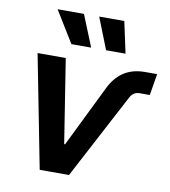

<svg xmlns="http://www.w3.org/2000/svg" viewBox="-84 -825 795 897"><g transform="rotate(10 313.5 -376.5)"><path d="M164.6 0 60.1 -535.6H193.8L256.3 -138.2H260.7L400.9 -424.3Q427.2 -480.5 469 -508.1Q510.7 -535.6 570.3 -535.6H627.4L610.4 -433.6H563Q547.9 -433.6 536.9 -427Q525.9 -420.4 517.6 -405.3L303.7 0ZM373 -604 314 -753.4H433.1L465.3 -604ZM208.5 -604 116.7 -753.4H241.7L302.2 -604Z"/></g></svg>

Font: Inter 20pt SemiBold
Style: Italic
Weight: 600
Italic angle: -9.3988°
Version: Version 4.001;git-66647c0bb